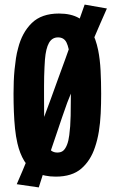

<svg xmlns="http://www.w3.org/2000/svg" viewBox="-20 -765 500 837"><path d="M223 5Q173 5 139.5 -12.5Q106 -30 86 -63Q66 -96 56 -140Q49 -170 45.5 -204.5Q42 -239 40.5 -277.5Q39 -316 39 -357Q39 -384 40 -410.5Q41 -437 43.5 -462Q46 -487 49.5 -510.5Q53 -534 59 -555Q76 -623 118.5 -664.5Q161 -706 237 -706Q290 -706 324.5 -686Q359 -666 378.5 -630.5Q398 -595 408 -546Q416 -506 418.5 -457Q421 -408 421 -356Q421 -312 419 -270.5Q417 -229 411 -192Q405 -155 394 -123Q375 -65 334.5 -30Q294 5 223 5ZM230 -100Q246 -100 255.5 -108Q265 -116 272 -133.5Q279 -151 282 -176Q287 -212 288 -261Q289 -310 289 -359Q289 -401 288.5 -440.5Q288 -480 286 -509Q281 -557 270 -579.5Q259 -602 233 -602Q207 -602 193.5 -578Q180 -554 176 -506Q175 -491 174 -472Q173 -453 172.5 -432Q172 -411 172 -389Q172 -367 172 -346Q172 -296 172.5 -250Q173 -204 177 -172Q181 -148 187.5 -131.5Q194 -115 204.5 -107.5Q215 -100 230 -100ZM149 52 53 38Q64 13 78 -20Q92 -53 107.5 -91.5Q123 -130 139.5 -171Q156 -212 172 -254Q188 -296 202 -335Q216 -374 232 -418Q248 -462 264.5 -507Q281 -552 296 -595.5Q311 -639 325 -677Q339 -715 349 -745L446 -728Q432 -697 416.5 -661Q401 -625 384.5 -586.5Q368 -548 351.5 -509.5Q335 -471 320.5 -435.5Q306 -400 294 -369.5Q282 -339 273 -317Q263 -290 251 -254.5Q239 -219 225.5 -179Q212 -139 198 -98Q184 -57 171.5 -18.5Q159 20 149 52Z"/></svg>

Font: Truculenta ExtraBold
Style: Regular
Weight: 800
Version: Version 1.002